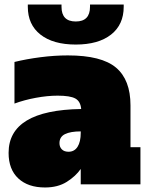

<svg xmlns="http://www.w3.org/2000/svg" viewBox="-20 -815 655 849"><path d="M601 -164V0H337V-68Q315 -36 275.5 -11Q236 14 179 14Q104 14 61 -26Q18 -66 18 -139Q18 -328 339 -333Q336 -367 313 -379.5Q290 -392 235 -392Q190 -392 138.5 -382.5Q87 -373 44 -357V-541Q97 -554 159 -562Q221 -570 280 -570Q429 -570 493 -516Q557 -462 557 -349V-164ZM337 -234Q292 -234 267.5 -222Q243 -210 243 -182Q243 -165 253.5 -154.5Q264 -144 283 -144Q309 -144 323 -166Q337 -188 337 -228ZM103 -785V-795H252V-785Q252 -720 315 -720Q378 -720 378 -785V-795H527V-785Q527 -706 471 -662Q415 -618 315 -618Q215 -618 159 -662Q103 -706 103 -785Z"/></svg>

Font: Alfa Slab One
Style: Regular
Weight: 400
Designer: JM Sole
Foundry: JM Sole
Version: Version 2.000